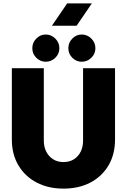

<svg xmlns="http://www.w3.org/2000/svg" viewBox="-20 -1103 752 1135"><path d="M463 -738Q431 -738 407.5 -761.5Q384 -785 384 -818Q384 -851 407.5 -875Q431 -899 463 -899Q496 -899 520 -875Q544 -851 544 -818Q544 -785 520 -761.5Q496 -738 463 -738ZM250 -738Q218 -738 194.5 -761.5Q171 -785 171 -818Q171 -851 194.5 -875Q218 -899 250 -899Q283 -899 307 -875Q331 -851 331 -818Q331 -785 307 -761.5Q283 -738 250 -738ZM355 12Q266 12 197.5 -23.5Q129 -59 89.5 -124.5Q50 -190 50 -279V-700H239V-270Q239 -235 253.5 -206.5Q268 -178 294 -161.5Q320 -145 355 -145Q391 -145 417 -161.5Q443 -178 457 -206.5Q471 -235 471 -270V-700H660V-279Q660 -190 621 -124.5Q582 -59 513.5 -23.5Q445 12 355 12ZM287 -951 377 -1083H523L433 -951Z"/></svg>

Font: MuseoModerno Thin ExtraBold
Style: Regular
Weight: 800
Version: Version 1.002